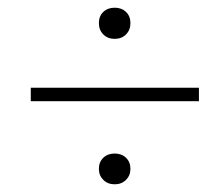

<svg xmlns="http://www.w3.org/2000/svg" viewBox="-20 -582 558 499"><path d="M278 -103Q260 -103 248.5 -114.5Q237 -126 237 -143Q237 -161 248.5 -172Q260 -183 278 -183Q296 -183 307.5 -172Q319 -161 319 -143Q319 -126 307.5 -114.5Q296 -103 278 -103ZM278 -481Q260 -481 248.5 -492.5Q237 -504 237 -522Q237 -540 248.5 -551Q260 -562 278 -562Q296 -562 307.5 -551Q319 -540 319 -522Q319 -504 307.5 -492.5Q296 -481 278 -481ZM60 -319V-354H497V-319Z"/></svg>

Font: Source Serif 4 36pt Light
Style: Italic
Weight: 300
Italic angle: -12°
Designer: Frank Grießhammer
Foundry: Adobe Systems Incorporated
Version: Version 4.004;hotconv 1.0.116;makeotfexe 2.5.65601